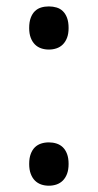

<svg xmlns="http://www.w3.org/2000/svg" viewBox="-20 -570 308 604"><path d="M71.8 -54.2Q71.8 -72.8 76.7 -85.7Q81.5 -98.6 89.8 -106.7Q98.1 -114.7 109.4 -118.4Q120.6 -122.1 133.8 -122.1Q146.5 -122.1 158 -118.4Q169.4 -114.7 177.7 -106.7Q186 -98.6 190.9 -85.7Q195.8 -72.8 195.8 -54.2Q195.8 -36.1 190.9 -23.2Q186 -10.3 177.7 -2Q169.4 6.3 158 10.3Q146.5 14.2 133.8 14.2Q120.6 14.2 109.4 10.3Q98.1 6.3 89.8 -2Q81.5 -10.3 76.7 -23.2Q71.8 -36.1 71.8 -54.2ZM71.8 -481.9Q71.8 -501 76.7 -513.9Q81.5 -526.9 89.8 -534.9Q98.1 -543 109.4 -546.4Q120.6 -549.8 133.8 -549.8Q146.5 -549.8 158 -546.4Q169.4 -543 177.7 -534.9Q186 -526.9 190.9 -513.9Q195.8 -501 195.8 -481.9Q195.8 -463.9 190.9 -451.2Q186 -438.5 177.7 -430.2Q169.4 -421.9 158 -418Q146.5 -414.1 133.8 -414.1Q120.6 -414.1 109.4 -418Q98.1 -421.9 89.8 -430.2Q81.5 -438.5 76.7 -451.2Q71.8 -463.9 71.8 -481.9Z"/></svg>

Font: Nokora
Style: Regular
Weight: 400
Foundry: Danh Hong
Version: Version 1.3 October 31, 2012